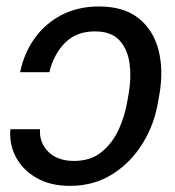

<svg xmlns="http://www.w3.org/2000/svg" viewBox="-20 -573 549 602"><path d="M12.7 -168H105.5Q102.5 -126.5 131.3 -97.4Q160.2 -68.4 211.9 -68.4Q264.2 -68.4 298.3 -96.2Q332.5 -124 352.1 -166.7Q371.6 -209.5 378.9 -253.9L383.8 -281.2Q392.1 -329.6 386.2 -373.8Q380.4 -418 354.7 -446.3Q329.1 -474.6 277.3 -474.6Q219.7 -474.6 184.1 -439Q148.4 -403.3 134.8 -346.7H43Q55.7 -407.2 89.1 -453.6Q122.6 -500 173.8 -526.4Q225.1 -552.7 290 -552.7Q368.7 -552.7 414.8 -515.6Q460.9 -478.5 476.8 -417Q492.7 -355.5 480.5 -281.2L475.6 -253.9Q464.4 -184.1 427.5 -123.8Q390.6 -63.5 332.5 -26.9Q274.4 9.8 199.2 9.8Q137.7 9.8 94.2 -15.4Q50.8 -40.5 29.5 -81.1Q8.3 -121.6 12.7 -168Z"/></svg>

Font: Inter Display
Style: Italic
Weight: 400
Italic angle: -9.39999°
Designer: Rasmus Andersson
Foundry: rsms
Version: Version 4.000;git-a52131595